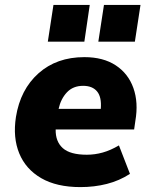

<svg xmlns="http://www.w3.org/2000/svg" viewBox="-20 -752 610 783"><path d="M32 0ZM32 0ZM308 11Q211 11 148 -25.5Q85 -62 58.5 -126.5Q32 -191 45 -275Q63 -387 137 -453Q211 -519 324 -519Q401 -519 452 -485.5Q503 -452 524 -393Q545 -334 532 -259L527 -224H207Q206 -175 236 -148Q266 -121 334 -121Q367 -121 399 -130Q431 -139 465 -159L510 -43Q467 -15 416 -2Q365 11 308 11ZM319 -402Q278 -402 253 -375.5Q228 -349 219 -308H391Q395 -356 376 -379Q357 -402 319 -402ZM381 -582 404 -732H553L530 -582ZM175 -582 198 -732H346L324 -582Z"/></svg>

Font: Winston ExtraBold
Style: Italic
Weight: 800
Italic angle: -9°
Designer: Original fonts by Vernon Adams / Changes by Cristiano Sobral
Foundry: Original fonts by Vernon Adams / Changes by Cristiano Sobral
Version: Version 2.503;July 17, 2020;FontCreator 13.0.0.2655 64-bit